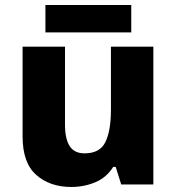

<svg xmlns="http://www.w3.org/2000/svg" viewBox="-20 -735 703 765"><path d="M591 -549V0H463L441 -70H431Q405 -28 360 -9Q315 10 264 10Q179 10 124.5 -38Q70 -86 70 -191V-549H239V-238Q239 -182 257.5 -153Q276 -124 317 -124Q378 -124 400 -169Q422 -214 422 -299V-549ZM503 -715V-606H161V-715Z"/></svg>

Font: Noto Sans Sinhala UI ExtraBold
Style: Regular
Weight: 800
Designer: Jelle Bosma - Monotype Design Team
Foundry: Monotype Imaging Inc.
Version: Version 2.006; ttfautohint (v1.8.4.7-5d5b)